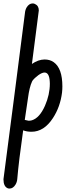

<svg xmlns="http://www.w3.org/2000/svg" viewBox="-26 -766 411 1114"><path d="M335.9 -264.6Q335.9 -248 334 -229.5Q323.7 -146 281.2 -81.1Q229.5 -1.5 156.7 -1.5Q129.9 -1.5 108.4 -9.8Q82.5 172.4 74.2 272.5Q72.8 290 64.5 304.2Q50.3 328.1 28.8 328.1Q23.9 328.1 18.6 326.2Q-5.9 315.9 -5.9 273.9Q24.4 39.6 54.2 -188Q116.7 -668.5 118.7 -690.4Q120.1 -708 128.4 -722.7Q142.6 -746.1 163.6 -746.1Q169.9 -746.1 176.3 -743.2Q199.2 -732.9 199.2 -705.6L159.2 -395Q195.8 -420.4 232.4 -420.9Q263.7 -420.9 285.6 -405.3Q335.9 -369.6 335.9 -264.6ZM136.2 -195.8Q136.2 -195.8 117.7 -70.3Q118.7 -70.3 120.1 -69.8Q137.2 -65.4 140.1 -65.4Q149.4 -65.4 158.7 -67.9Q203.6 -81.5 234.9 -152.3Q263.2 -216.8 263.2 -280.8Q263.2 -286.6 262.7 -293Q259.8 -345.2 232.4 -345.2Q218.3 -345.2 196.8 -330.1Q174.3 -313.5 162.6 -297.9Q161.1 -295.9 159.7 -292.5Q144.5 -259.8 136.2 -195.8Z"/></svg>

Font: Vibur
Style: Medium
Weight: 400
Version: Version 1.004